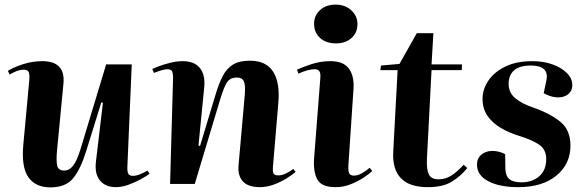

<svg xmlns="http://www.w3.org/2000/svg" viewBox="-20 -797 2536 832"><path d="M14 -490Q40 -506 80.5 -519Q121 -532 163 -532Q264 -532 255 -435L227 -144Q223 -99 228 -78.5Q233 -58 258 -58Q281 -58 297.5 -80Q314 -102 329 -151L440 -518H551L532 -76Q531 -55 535.5 -45Q540 -35 556 -35Q581 -35 619 -58L628 -44Q615 -34 590.5 -20.5Q566 -7 537 3.5Q508 14 482 14Q437 14 413 -15Q389 -44 396 -99L426 -352L419 -353L354 -144Q329 -63 296.5 -24Q264 15 198 15Q134 15 103 -29Q72 -73 81 -170L107 -451Q109 -473 104.5 -484Q100 -495 84 -495Q67 -495 51 -488.5Q35 -482 22 -474Z M1261 -52Q1246 -39 1221 -23.5Q1196 -8 1166 3Q1136 14 1107 14Q1054 14 1031.5 -12Q1009 -38 1014 -84L1041 -390Q1044 -429 1036.5 -445Q1029 -461 1007 -461Q978 -461 964.5 -441.5Q951 -422 934 -366L824 0H717L730 -461Q730 -477 726 -487Q722 -497 706 -497Q695 -497 680 -492.5Q665 -488 647 -481L640 -498Q650 -503 671.5 -511Q693 -519 720 -525.5Q747 -532 772 -532Q822 -532 846 -502.5Q870 -473 865 -419L840 -166L847 -165L914 -387Q928 -434 945 -467Q962 -500 989.5 -517Q1017 -534 1063 -534Q1133 -534 1163.5 -486.5Q1194 -439 1186 -350L1163 -78Q1161 -57 1164.5 -47Q1168 -37 1186 -37Q1203 -37 1220.5 -46Q1238 -55 1251 -65Z M1341 -694Q1341 -729 1366.5 -753Q1392 -777 1435 -777Q1475 -777 1502 -752.5Q1529 -728 1529 -693Q1529 -655 1503 -632Q1477 -609 1436 -609Q1392 -609 1366.5 -633Q1341 -657 1341 -694ZM1368 -458Q1370 -478 1364.5 -487.5Q1359 -497 1343 -497Q1316 -497 1273 -478L1267 -495Q1290 -506 1329.5 -519Q1369 -532 1412 -532Q1467 -532 1491 -501Q1515 -470 1512 -414L1490 -86Q1488 -59 1492.5 -47.5Q1497 -36 1514 -36Q1530 -36 1548 -46Q1566 -56 1582 -70L1593 -56Q1582 -45 1557.5 -28.5Q1533 -12 1501 1Q1469 14 1434 14Q1373 14 1355 -19.5Q1337 -53 1341 -110Z M1631 -513 1711 -520 1786 -653H1858L1850 -518H1982L1981 -493H1850L1830 -108Q1828 -62 1838.5 -41Q1849 -20 1880 -20Q1910 -20 1935.5 -36Q1961 -52 1989 -83L2005 -69Q1978 -35 1939 -10.5Q1900 14 1834 14Q1754 14 1717 -25Q1680 -64 1684 -139L1703 -493H1628Z M2240 -7Q2287 -7 2317 -33.5Q2347 -60 2347 -108Q2347 -149 2316.5 -170Q2286 -191 2227 -209Q2185 -222 2149.5 -243Q2114 -264 2092.5 -295Q2071 -326 2071 -369Q2071 -409 2095.5 -446.5Q2120 -484 2168.5 -508Q2217 -532 2287 -532Q2335 -532 2374 -518Q2413 -504 2436.5 -480.5Q2460 -457 2460 -428Q2460 -404 2443 -389.5Q2426 -375 2399 -375Q2382 -375 2365 -380.5Q2348 -386 2336 -393L2348 -450Q2360 -513 2280 -513Q2231 -513 2207.5 -492Q2184 -471 2184 -434Q2184 -395 2213.5 -371Q2243 -347 2285 -333Q2363 -306 2407.5 -270Q2452 -234 2452 -166Q2452 -86 2391 -36Q2330 14 2226 14Q2144 14 2095.5 -12Q2047 -38 2047 -83Q2047 -111 2066 -127Q2085 -143 2114 -143Q2142 -143 2169 -129L2170 -65Q2171 -34 2187.5 -20.5Q2204 -7 2240 -7Z"/></svg>

Font: Literata 72pt
Style: Bold Italic
Weight: 700
Italic angle: -2°
Designer: Latin by Veronika Burian and Jose Scaglione. Greek by Irene Vlachou. Cyrillic by Vera Evstafieva
Foundry: TypeTogether
Version: Version 3.002